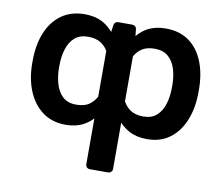

<svg xmlns="http://www.w3.org/2000/svg" viewBox="-80 -637 1096 938"><g transform="rotate(10 467.5 -167.5)"><path d="M55.4 -259.2V-269.2Q55.4 -349.1 80.1 -409.6Q104.8 -470.2 152.3 -504.3Q199.9 -538.4 268.1 -538.4Q318.5 -538.4 355.3 -519Q392 -499.6 417.6 -464.3Q443.2 -429 458.5 -380.5Q473.7 -332 480.5 -273.4V-252.5Q473.7 -196 458.5 -148.1Q443.2 -100.1 417.6 -64.6Q392 -29.1 355.1 -9.6Q318.2 9.9 267.8 9.9Q200.3 9.9 152.9 -25.2Q105.5 -60.4 80.4 -121.3Q55.4 -182.2 55.4 -259.2ZM425.1 -228V-297.9Q420.5 -338.1 407 -368.4Q393.5 -398.8 367.9 -415.8Q342.3 -432.9 302.2 -432.9Q261.4 -432.9 236.3 -410.9Q211.3 -388.8 199.8 -351.7Q188.2 -314.6 188.2 -269.2V-259.2Q188.2 -218 198.7 -180.6Q209.2 -143.1 234 -119.5Q258.9 -95.9 301.5 -95.9Q343.8 -95.9 368.6 -114.5Q393.5 -133.2 406.2 -163.4Q419 -193.5 425.1 -228ZM401.3 182.5V-421.9L413.7 -510.7Q414.8 -518.5 420.5 -523.4Q426.1 -528.4 433.9 -528.4H505Q512.8 -528.4 518.8 -523.1Q524.9 -517.8 525.6 -509.6L534.1 -427.6V182.5Q534.1 191.1 527.9 197.1Q521.7 203.1 513.1 203.1H421.9Q413.4 203.1 407.3 197.1Q401.3 191.1 401.3 182.5ZM748.2 -259.2V-270.2Q748.2 -315.3 736.7 -351.9Q725.1 -388.5 699.9 -410.2Q674.7 -431.8 633.5 -431.8Q593 -431.8 567.8 -414.4Q542.6 -397 529.7 -366.8Q516.7 -336.6 512.1 -297.9V-222.7Q517.8 -188.6 530.9 -159.8Q544 -131 568.9 -113.5Q593.8 -95.9 634.9 -95.9Q676.1 -95.9 701 -118.4Q725.9 -141 737 -178.1Q748.2 -215.2 748.2 -259.2ZM457 -248.2V-273.4Q466.3 -352.3 490.9 -411.9Q515.6 -471.6 559.5 -505Q603.3 -538.4 669.7 -538.4Q738.3 -538.4 785 -504.6Q831.7 -470.9 855.8 -410.7Q880 -350.5 880 -270.2V-259.2Q880 -182.5 855.8 -121.6Q831.7 -60.7 785.2 -25.4Q738.6 9.9 671.2 9.9Q620 9.9 582.7 -9.8Q545.5 -29.5 519.9 -64.8Q494.3 -100.1 479.2 -147Q464.1 -193.9 457 -248.2Z"/></g></svg>

Font: DeltaSans SemiBold
Style: Regular
Weight: 600
Designer: Rasmus Andersson
Foundry: rsms
Version: Version 3.012